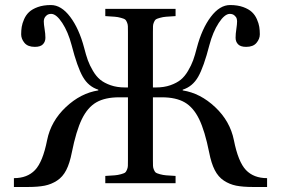

<svg xmlns="http://www.w3.org/2000/svg" viewBox="-20 -727 1115 762"><path d="M35.2 15.1V-20Q88.4 -20 119.1 -52.2Q149.9 -84.5 167 -170.9Q182.1 -246.1 241.2 -301.8Q300.3 -357.4 370.1 -368.2V-371.1Q331.1 -383.3 308.8 -422.1Q286.6 -460.9 264.2 -547.9Q250.5 -600.1 227.1 -636Q203.6 -671.9 183.1 -671.9Q171.9 -671.9 164.8 -665.8Q157.7 -659.7 155.8 -653.6Q153.8 -647.5 153.8 -642.1Q153.8 -630.9 157 -611.8Q160.2 -592.8 160.2 -577.1Q160.2 -561.5 150.4 -551.3Q140.6 -541 118.2 -541Q90.3 -541 77.1 -556.9Q64 -572.8 64 -590.8Q64 -606.4 66.2 -620.4Q68.4 -634.3 75.7 -650.9Q83 -667.5 95.5 -679.2Q107.9 -690.9 130.1 -699Q152.3 -707 182.1 -707Q223.1 -707 258.5 -660.2Q293.9 -613.3 314 -537.1Q321.3 -508.3 328.6 -488Q335.9 -467.8 348.9 -445.8Q361.8 -423.8 377.9 -410.6Q394 -397.5 419.2 -388.7Q444.3 -379.9 476.1 -379.9H487.8V-599.1Q487.8 -615.7 487.5 -623.3Q487.3 -630.9 483.6 -639.2Q480 -647.5 476.1 -650.1Q472.2 -652.8 460 -656.2Q447.8 -659.7 435.5 -660.6Q423.3 -661.6 397.9 -663.1V-691.9H676.8V-663.1Q651.4 -661.6 639.2 -660.6Q627 -659.7 614.7 -656.2Q602.5 -652.8 598.6 -650.1Q594.7 -647.5 591.1 -639.2Q587.4 -630.9 587.2 -623.3Q586.9 -615.7 586.9 -599.1V-379.9H599.1Q630.9 -379.9 656 -388.7Q681.2 -397.5 697.3 -410.6Q713.4 -423.8 726.3 -445.8Q739.3 -467.8 746.6 -488Q753.9 -508.3 761.2 -537.1Q781.2 -613.3 816.7 -660.2Q852.1 -707 893.1 -707Q922.9 -707 945.1 -699Q967.3 -690.9 979.7 -679.2Q992.2 -667.5 999.5 -650.9Q1006.8 -634.3 1009 -620.4Q1011.2 -606.4 1011.2 -590.8Q1011.2 -572.8 998 -556.9Q984.9 -541 957 -541Q934.6 -541 924.8 -551.3Q915 -561.5 915 -577.1Q915 -592.8 918 -611.8Q920.9 -630.9 920.9 -642.1Q920.9 -647.5 919.2 -653.6Q917.5 -659.7 910.4 -665.8Q903.3 -671.9 892.1 -671.9Q871.6 -671.9 848.1 -636Q824.7 -600.1 811 -547.9Q788.6 -460.9 766.4 -422.1Q744.1 -383.3 705.1 -371.1V-368.2Q774.9 -357.4 834 -301.8Q893.1 -246.1 908.2 -170.9Q925.3 -84.5 956.1 -52.2Q986.8 -20 1040 -20V15.1H983.9Q943.8 15.1 917.2 9.8Q890.6 4.4 868.4 -10.3Q846.2 -24.9 832.3 -52Q818.4 -79.1 810.1 -122.1Q793 -207.5 770.3 -254.2Q747.6 -300.8 712.9 -320.8Q678.2 -340.8 622.1 -340.8H586.9V-92.8Q586.9 -76.2 587.2 -68.6Q587.4 -61 591.1 -52.7Q594.7 -44.4 598.6 -41.7Q602.5 -39.1 614.7 -35.6Q627 -32.2 639.2 -31.2Q651.4 -30.3 676.8 -28.8V0H397.9V-28.8Q423.3 -30.3 435.5 -31.2Q447.8 -32.2 460 -35.6Q472.2 -39.1 476.1 -41.7Q480 -44.4 483.6 -52.7Q487.3 -61 487.5 -68.6Q487.8 -76.2 487.8 -92.8V-340.8H453.1Q397 -340.8 362.3 -320.8Q327.6 -300.8 304.9 -254.2Q282.2 -207.5 265.1 -122.1Q256.8 -79.1 242.9 -52Q229 -24.9 206.5 -10.3Q184.1 4.4 157.5 9.8Q130.9 15.1 90.8 15.1Z"/></svg>

Font: Heuristica
Style: Regular
Weight: 400
Version: Version 1.0.2